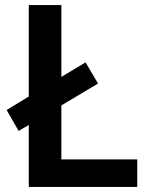

<svg xmlns="http://www.w3.org/2000/svg" viewBox="-20 -734 590 754"><path d="M93 0H519V-108H221V-320L365 -406L316 -489L221 -432V-714H93V-355L6 -302L53 -220L93 -243Z"/></svg>

Font: Noto Sans Arabic SemBd
Style: Regular
Weight: 600
Designer: Monotype Design Team, Nadine Chahine, Nizar Qandah and Khaled Hosny
Foundry: Monotype Imaging Inc.
Version: Version 2.012